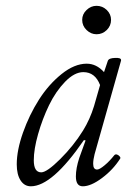

<svg xmlns="http://www.w3.org/2000/svg" viewBox="-20 -633 447 666"><path d="M314.9 -514.2Q295.4 -514.2 280.3 -528.8Q265.1 -543.5 265.1 -564Q265.1 -584 280.3 -598.4Q295.4 -612.8 314.9 -612.8Q335.4 -612.8 350.3 -598.4Q365.2 -584 365.2 -564Q365.2 -543.5 350.3 -528.8Q335.4 -514.2 314.9 -514.2ZM86.9 13.2Q64.5 13.2 51.3 -7.3Q38.1 -27.8 38.1 -63Q38.1 -111.8 59.8 -173.1Q81.5 -234.4 115 -287.1Q148.4 -339.8 193.4 -376Q238.3 -412.1 280.8 -412.1Q314.5 -412.1 340.8 -382.8L354 -421.9Q357.4 -431.6 379.4 -432.1Q399.9 -433.1 399.9 -424.8Q400.4 -423.8 399.9 -422.9L308.1 -98.1Q303.2 -79.1 303.2 -64.9Q303.2 -44.9 316.9 -44.9Q325.2 -44.9 342.5 -59.3Q359.9 -73.7 377 -95.2Q380.9 -98.6 386 -96.9Q391.1 -95.2 395 -90.6Q398.9 -85.9 397 -83Q372.1 -43.9 333.7 -15.4Q295.4 13.2 267.1 13.2Q243.2 13.2 243.2 -21Q243.2 -49.3 254.9 -85L276.9 -146L271 -147Q161.1 13.2 86.9 13.2ZM123 -35.2Q142.6 -35.2 189 -81.3Q235.4 -127.4 268.1 -180.2Q292 -218.8 306.2 -265.1L327.1 -337.9Q310.1 -382.8 269 -382.8Q238.3 -382.8 205.8 -349.4Q173.3 -315.9 150.1 -268.1Q127 -220.2 112.1 -167.7Q97.2 -115.2 97.2 -77.1Q97.2 -35.2 123 -35.2Z"/></svg>

Font: Junicode SmCond Light
Style: Italic
Weight: 300
Width: 4
Italic angle: -11°
Designer: Peter S. Baker
Version: Version 2.206